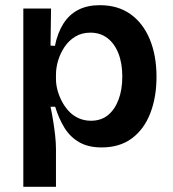

<svg xmlns="http://www.w3.org/2000/svg" viewBox="-20 -556 666 741"><path d="M70 165V-259V-523H177L175 -380L192 -379Q202 -429 224.5 -464.5Q247 -500 282 -518Q317 -536 365 -536Q435 -536 483.5 -501.5Q532 -467 558 -404.5Q584 -342 584 -259Q584 -181 560 -119Q536 -57 489 -22Q442 13 372 13Q321 13 286 -7Q251 -27 229 -62.5Q207 -98 193 -144H175Q181 -116 185.5 -87.5Q190 -59 193 -32Q196 -5 196 20V165ZM331 -90Q370 -90 396.5 -111.5Q423 -133 437.5 -171.5Q452 -210 452 -260Q452 -312 437 -350Q422 -388 394.5 -409Q367 -430 329 -430Q296 -430 271 -415Q246 -400 229.5 -375.5Q213 -351 204.5 -323Q196 -295 196 -268V-251Q196 -231 201.5 -209.5Q207 -188 218 -166.5Q229 -145 245 -127.5Q261 -110 283 -100Q305 -90 331 -90Z"/></svg>

Font: Bricolage Grotesque 16pt SemiBold
Style: Regular
Weight: 600
Version: Version 1.001;gftools[0.9.33.dev8+g029e19f]